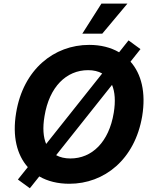

<svg xmlns="http://www.w3.org/2000/svg" viewBox="-20 -978 822 1033"><path d="M140.6 34.8 191.4 -28.8C236.5 -2.8 291.2 10.7 353 10.7C541.5 10.7 705.6 -119.7 745 -353C766 -480.8 740.4 -580.6 682.2 -646.3L735.8 -713.8L671.5 -760.7L620.7 -696.7C575.6 -723 521.3 -736.5 459.9 -736.5C270.2 -736.5 105.1 -604.4 66.8 -371.1C45.5 -243.6 71.4 -144.2 129.6 -78.8L76.3 -12.1ZM219.5 -353C245 -510.7 337 -600.5 453.8 -600.5C483.3 -600.5 508.9 -594.5 529.8 -582.7L228.3 -203.5C212.7 -240.4 208.8 -290.5 219.5 -353ZM282 -143.1 582.7 -521.3C598.4 -484 602.3 -433.6 592 -371.1C566.1 -213.4 474.8 -125.4 358.7 -125.4C329.2 -125.4 303.3 -131.4 282 -143.1ZM422.9 -796.9H530.2L665.5 -958.5H525.6Z"/></svg>

Font: Margiela Sans
Style: Bold Italic
Weight: 700
Italic angle: -9.39999°
Designer: Stefan Endress, Andreas Faust
Version: Version 1.100;FEAKit 1.0